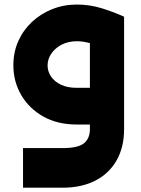

<svg xmlns="http://www.w3.org/2000/svg" viewBox="-20 -559 631 862"><path d="M83.4 283.7V105.9H261.3Q330.1 105.9 356.9 84.3Q383.6 62.7 383.6 20.9V-483.9H537.1V20.9Q537.1 102.3 503.2 161.5Q469.3 220.7 407.4 252.2Q345.4 283.7 261.3 283.7ZM324.4 0Q237.9 0 174.1 -36Q110.3 -72 75.1 -132.6Q40 -193.3 40 -265.7Q40 -324.6 62 -374.1Q84 -423.6 123.4 -460.5Q162.9 -497.4 214.7 -518Q266.6 -538.6 325.7 -538.6Q383.9 -538.6 439 -521.2Q494.1 -503.9 537.1 -483.9L473.9 -326Q390.1 -373.9 325.7 -373.9Q286.4 -373.9 256.7 -358.4Q227 -342.9 210.3 -318.1Q193.6 -293.4 193.6 -265.1Q193.6 -238.9 208.8 -215.9Q224 -192.9 253.3 -178.8Q282.6 -164.7 324.4 -164.7H483.3V0Z"/></svg>

Font: Alexandria
Style: Regular
Weight: 400
Designer: Mohamed Gaber
Foundry: Kief Type Foundry
Version: Version 5.100